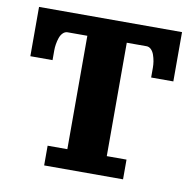

<svg xmlns="http://www.w3.org/2000/svg" viewBox="-71 -677 757 749"><g transform="rotate(10 307.5 -302.5)"><path d="M24.4 -605.5H590.8V-410.2H502.9V-449.2Q502.9 -461.2 500.9 -473.9Q498.8 -486.6 494.5 -499Q490.2 -511.5 482.2 -519.4Q474.1 -527.3 463.9 -527.3H385.7V-78.1H463.9V0H151.4V-78.1H229.5V-527.3H151.4Q141.1 -527.3 133.1 -519.4Q125 -511.5 120.7 -499Q116.5 -486.6 114.4 -473.9Q112.3 -461.2 112.3 -449.2V-410.2H24.4Z"/></g></svg>

Font: Orelega One
Style: Regular
Weight: 400
Version: Version 1.1 ; ttfautohint (v1.8.3)